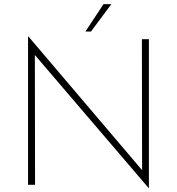

<svg xmlns="http://www.w3.org/2000/svg" viewBox="-20 -896 858 931"><path d="M700 15 140 -640 149 -650 150 0H116V-719H118L680 -58L669 -57L668 -706H702V15ZM520 -876 421 -743H394L482 -876Z"/></svg>

Font: Josefin Sans ExtraLight
Style: Regular
Weight: 250
Designer: Santiago Orozco
Foundry: Typemade
Version: Version 2.000